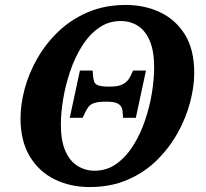

<svg xmlns="http://www.w3.org/2000/svg" viewBox="-20 -745 832 776"><path d="M262 -269 303 -460H354.5L355.8 -441Q357 -427 360 -416.5Q363 -406 376 -400.5Q389 -395 419 -395H424Q451 -395 466.8 -400.5Q482.5 -406 492.8 -416.5Q503 -427 509 -441L518 -460H570L529 -269H477.2L476 -288Q476 -302 470.5 -312.5Q465 -323 451.5 -328.5Q438 -334 411 -334H406Q376 -334 360.5 -328.5Q345 -323 337.5 -313Q330 -303 323 -288L314 -269ZM342.3 11Q263.4 11 200 -20.5Q136.6 -52 99.8 -114Q63 -176 63 -266Q63 -324 80 -387Q97 -450 131.5 -510Q166 -570 217 -618.5Q268 -667 336 -696Q404 -725 488.9 -725Q563 -725 625.7 -696Q688.5 -667 726.7 -606.5Q765 -546 765 -450Q765 -395 748.5 -332Q732 -269 698.5 -208.5Q665 -148 614.5 -98Q564 -48 495.8 -18.5Q427.6 11 342.3 11ZM362 -55Q411.7 -55 450.8 -83Q489.8 -111 518.5 -156.8Q547.3 -202.7 566.1 -258.2Q585 -313.7 594 -369.7Q603 -425.7 603 -473Q603 -538 585.5 -579.5Q568 -621 537.5 -640.5Q507 -660 467.7 -660Q418.2 -660 378.9 -632Q339.6 -604 311 -558.2Q282.4 -512.3 263.6 -456.8Q244.8 -401.3 235.4 -345.3Q226 -289.3 226 -242Q226 -176.6 244 -135.3Q262 -94 293.2 -74.5Q324.4 -55 362 -55Z"/></svg>

Font: Noto Serif
Style: Italic
Weight: 400
Italic angle: -12°
Designer: Monotype Design Team
Foundry: Monotype Imaging Inc.
Version: Version 2.013